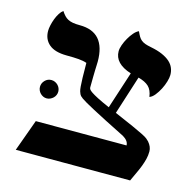

<svg xmlns="http://www.w3.org/2000/svg" viewBox="-94 -713 822 810"><g transform="rotate(15 317.5 -308.0)"><path d="M589.4 -138.2Q589.4 -121.1 585.4 -105.2Q581.5 -89.4 575.4 -73.2Q569.3 -57.1 560.8 -39.1Q552.2 -21 542.5 0.5H43L93.3 -138.2H489.7Q489.7 -158.2 464.4 -173.3Q413.6 -198.7 378.2 -216.8Q342.8 -234.9 319.1 -247.6Q295.4 -260.3 281.7 -268.1Q268.1 -275.9 260.7 -281.2Q253.4 -286.6 250.5 -289.8Q247.6 -293 246.1 -296.4Q243.7 -301.3 241.7 -307.9Q239.7 -314.5 238.5 -328.4Q237.3 -342.3 236.6 -366.5Q235.8 -390.6 235.8 -430.7Q221.2 -436 200.4 -437.7Q179.7 -439.5 146 -439.5Q95.2 -439.9 70.1 -461.4Q44.9 -482.9 44.9 -519.5Q44.9 -530.3 48.1 -544.7Q51.3 -559.1 56.6 -573.2Q62 -587.4 69.6 -599.4Q77.1 -611.3 85.4 -617.2Q92.8 -606 99.9 -598.4Q106.9 -590.8 116 -586.2Q125 -581.5 137.2 -579.3Q149.4 -577.1 167.5 -577.1Q224.6 -577.1 252.7 -544.7Q280.8 -512.2 280.8 -448.7Q280.8 -440.9 280.3 -432.4Q279.8 -423.8 279.5 -411.4Q279.3 -398.9 278.8 -380.9Q278.3 -362.8 278.3 -335Q278.3 -331.1 281 -326.7Q283.7 -322.3 293.5 -315.7Q303.2 -309.1 322.5 -299.1Q341.8 -289.1 375.5 -274.4L428.2 -436.5Q354.5 -460 354.5 -513.7Q354.5 -525.4 360.1 -541.3Q365.7 -557.1 374.5 -572.5Q383.3 -587.9 394 -600.3Q404.8 -612.8 415.5 -617.2Q421.4 -604 426.5 -595.5Q431.6 -586.9 438.7 -581.3Q445.8 -575.7 455.8 -572Q465.8 -568.4 481.4 -565.4Q511.7 -559.6 532.7 -550.3Q553.7 -541 566.7 -529.3Q579.6 -517.6 585.4 -503.4Q591.3 -489.3 591.3 -473.1Q591.3 -461.4 586.2 -443.8Q581.1 -426.3 572.3 -409.2Q563.5 -392.1 552.5 -378.4Q541.5 -364.7 529.8 -360.8Q525.9 -390.1 510.3 -405Q494.6 -419.9 464.4 -427.7L410.6 -259.3Q462.4 -237.3 492.4 -223.6Q522.5 -210 539.1 -201.7Q555.7 -193.4 562 -188.2Q568.4 -183.1 572.8 -178.2Q581.1 -168.5 585.2 -158.7Q589.4 -148.9 589.4 -138.2ZM152.8 -282.7Q152.8 -274.9 149.7 -267.6Q146.5 -260.3 140.9 -254.9Q135.3 -249.5 127.9 -246.1Q120.6 -242.7 112.3 -242.7Q104 -242.7 96.9 -246.1Q89.8 -249.5 84.5 -254.9Q79.1 -260.3 75.9 -267.6Q72.8 -274.9 72.8 -282.7Q72.8 -298.8 84.5 -310.8Q96.2 -322.8 112.3 -322.8Q120.6 -322.8 127.9 -319.6Q135.3 -316.4 140.9 -310.8Q146.5 -305.2 149.7 -297.9Q152.8 -290.5 152.8 -282.7Z"/></g></svg>

Font: Cardo
Style: Bold
Weight: 700
Designer: David J. Perry
Foundry: David J. Perry
Version: Version 1.0011